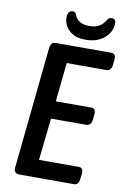

<svg xmlns="http://www.w3.org/2000/svg" viewBox="-96 -932 649 989"><g transform="rotate(10 229.0 -438.0)"><path d="M80 0Q46 0 50 -33L115 -667Q117 -684 123.5 -692Q130 -700 148 -700H436Q461 -700 457 -666L455 -643Q451 -608 426 -608H218L197 -404H383Q408 -404 404 -370L402 -347Q398 -312 373 -312H188L164 -92H372Q397 -92 394 -58L391 -35Q388 0 363 0ZM292 -743Q236 -743 206 -772Q176 -801 176 -838Q176 -858 183.5 -867Q191 -876 203 -876Q217 -876 223 -859Q239 -816 300 -816Q357 -816 382 -860Q387 -868 392 -872Q397 -876 407 -876Q428 -876 428 -854Q428 -807 390 -775Q352 -743 292 -743Z"/></g></svg>

Font: Asap Condensed Condensed Medium
Style: Italic
Weight: 500
Width: 3
Italic angle: -6°
Designer: Pablo Cosgaya
Foundry: Omnibus-Type
Version: Version 3.001; ttfautohint (v1.8.4.7-5d5b)